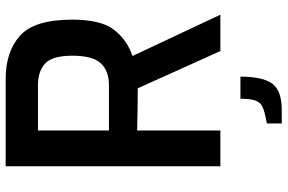

<svg xmlns="http://www.w3.org/2000/svg" viewBox="-184 -594 989 660"><g transform="rotate(-90 310.0 -263.5)"><path d="M69 -738H369Q463 -738 518 -688.5Q573 -639 573 -509Q573 -411 538.5 -366Q504 -321 448 -302L590 0H465L337 -284Q276 -284 192 -286V0H69ZM348 -383Q396 -383 422.5 -410.5Q449 -438 449 -509Q449 -577 422.5 -602Q396 -627 348 -627H192V-383ZM216 160 244 154Q267 149 278.5 142Q290 135 295.5 118.5Q301 102 301 69H377Q377 147 352.5 179Q328 211 263 211H216Z"/></g></svg>

Font: Exo SemiBold
Style: Regular
Weight: 600
Designer: Natanael Gama
Foundry: Natanael Gama
Version: Version 1.500